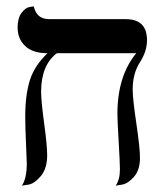

<svg xmlns="http://www.w3.org/2000/svg" viewBox="-20 -580 519 602"><path d="M396 -298.8Q396 -270 407.5 -193.1Q418.9 -116.2 418.9 -85Q418.9 -46.9 399.9 -25.4Q380.9 -3.9 361.8 -1L342.8 2Q356 -17.1 356 -48.8Q356 -69.8 352.1 -136Q348.1 -202.1 348.1 -223.1Q348.1 -341.3 407.2 -413.1H158.2Q109.4 -376 108.9 -293.9Q108.9 -263.2 118.4 -193.6Q127.9 -124 127.9 -92.8Q127.9 -51.8 107.9 -27.8Q87.9 -3.9 68.4 -1L48.8 2Q64 -21 64 -67.9Q64 -79.1 61.5 -130.6Q59.1 -182.1 59.1 -214.8Q59.1 -281.7 73.5 -327.9Q87.9 -374 128.9 -413.1Q83 -413.1 59.1 -435.5Q35.2 -458 35.2 -494.1Q35.2 -522.9 47.6 -539.6Q60.1 -556.2 73.2 -558.1L85.9 -560.1Q94.7 -520 133.8 -520H374Q440.9 -520 440.9 -454.1Q440.9 -418.9 418.5 -384.3Q396 -349.6 396 -298.8Z"/></svg>

Font: Linux Biolinum
Style: Bold
Weight: 700
Designer: Philipp H. Poll
Foundry: Philipp H. Poll
Version: Version 1.3.2 ; ttfautohint (v0.9)